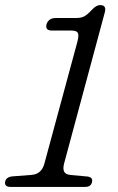

<svg xmlns="http://www.w3.org/2000/svg" viewBox="-23 -737 466 757"><path d="M182 -616.5Q154 -616.5 160.5 -641.5Q163.5 -652 172.5 -659Q181.5 -666 196.5 -666H278Q297.5 -666 310.2 -673.2Q323 -680.5 338.5 -697.5Q356.5 -717 371.5 -717Q398.5 -717 390 -687.5L229.5 -91.5Q224.5 -72 229.8 -60.5Q235 -49 256 -47L322.5 -41Q343.5 -37.5 340 -21Q337.5 0 312 0H19Q-5.5 0 -3 -19.5Q0.5 -38.5 24.5 -41.5L102.5 -47.5Q141 -51 152 -92L282 -572Q289 -598.5 283.8 -607.5Q278.5 -616.5 259.5 -616.5Z"/></svg>

Font: Fraunces 9pt SuperSoft Light
Style: Italic
Weight: 300
Italic angle: -16°
Version: Version 1.000;[b76b70a41]